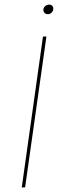

<svg xmlns="http://www.w3.org/2000/svg" viewBox="-20 -820 275 840"><path d="M183.1 -660.2 89.8 0H75.2L168 -660.2ZM169.9 -779.8Q171.4 -788.1 178.7 -793.9Q186 -799.8 195.8 -799.8Q203.6 -799.8 209 -793.9Q214.4 -788.1 212.9 -779.8Q212.4 -770.5 205.1 -764.2Q197.8 -757.8 189.9 -757.8Q180.2 -757.8 174.6 -763.9Q168.9 -770 169.9 -779.8Z"/></svg>

Font: Human Sans Thin
Style: Italic
Weight: 100
Italic angle: -8°
Designer: Tim Radville
Foundry: Continuum
Version: Version 1.000;FEAKit 1.0